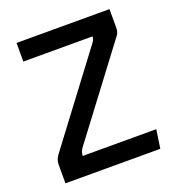

<svg xmlns="http://www.w3.org/2000/svg" viewBox="-131 -825 853 930"><g transform="rotate(-20 295.5 -360.0)"><path d="M48 0V-96Q48 -122 64 -143L401 -591Q415 -609 415 -624H58V-720H537V-624Q537 -601 526 -587L187 -137Q172 -118 172 -96H551L537 0Z"/></g></svg>

Font: Convergence
Style: Regular
Weight: 400
Designer: Nicolas Silva and John Vargas
Foundry: Nicolas Silva and Jonh Vargas
Version: Version 1.002